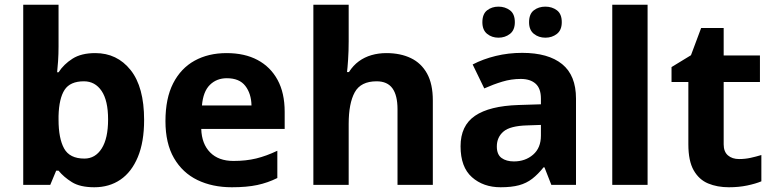

<svg xmlns="http://www.w3.org/2000/svg" viewBox="-20 -780 3264 810"><path d="M227 -583Q227 -552 225 -522Q223 -492 221 -475H227Q249 -509 286 -532.5Q323 -556 382 -556Q474 -556 531 -484.5Q588 -413 588 -274Q588 -181 561.5 -117.5Q535 -54 488 -22Q441 10 378 10Q318 10 283.5 -11.5Q249 -33 227 -60H217L192 0H78V-760H227ZM334 -437Q276 -437 252.5 -401Q229 -365 227 -291V-275Q227 -196 250.5 -153.5Q274 -111 336 -111Q382 -111 409 -153.5Q436 -196 436 -276Q436 -356 408.5 -396.5Q381 -437 334 -437Z M936 -556Q1012 -556 1066.5 -527Q1121 -498 1151 -443Q1181 -388 1181 -308V-236H829Q831 -173 866.5 -137Q902 -101 965 -101Q1018 -101 1061 -111.5Q1104 -122 1150 -144V-29Q1110 -9 1065.5 0.5Q1021 10 958 10Q876 10 813 -20.5Q750 -51 714 -113Q678 -175 678 -269Q678 -365 710.5 -428.5Q743 -492 801 -524Q859 -556 936 -556ZM937 -450Q894 -450 865.5 -422Q837 -394 832 -335H1041Q1040 -385 1015 -417.5Q990 -450 937 -450Z M1451 -605Q1451 -565 1448.5 -528Q1446 -491 1444 -476H1452Q1470 -504 1494 -521.5Q1518 -539 1547.5 -547.5Q1577 -556 1610 -556Q1669 -556 1713 -535Q1757 -514 1781.5 -470Q1806 -426 1806 -356V0H1657V-319Q1657 -378 1635.5 -407.5Q1614 -437 1569 -437Q1502 -437 1476.5 -390.5Q1451 -344 1451 -257V0H1302V-760H1451Z M2183 -557Q2293 -557 2351.5 -509.5Q2410 -462 2410 -364V0H2306L2277 -74H2273Q2250 -45 2225.5 -26Q2201 -7 2169.5 1.5Q2138 10 2092 10Q2019 10 1971 -32.5Q1923 -75 1923 -163Q1923 -250 1984 -291.5Q2045 -333 2167 -337L2262 -340V-364Q2262 -407 2239.5 -427Q2217 -447 2177 -447Q2137 -447 2099 -435.5Q2061 -424 2023 -407L1974 -508Q2018 -531 2071.5 -544Q2125 -557 2183 -557ZM2204 -251Q2132 -249 2104 -225Q2076 -201 2076 -162Q2076 -128 2096 -113.5Q2116 -99 2148 -99Q2196 -99 2229 -127.5Q2262 -156 2262 -208V-253ZM2015 -686Q2015 -721 2035 -736.5Q2055 -752 2082.9 -752Q2110.8 -752 2131.4 -736.6Q2152 -721.2 2152 -686.4Q2152 -653 2131.4 -637Q2110.8 -621 2082.9 -621Q2055 -621 2035 -637.2Q2015 -653.5 2015 -686ZM2212 -686Q2212 -721 2232.1 -736.5Q2252.3 -752 2280.6 -752Q2309 -752 2329.5 -736.6Q2350 -721.2 2350 -686.4Q2350 -653 2329.4 -637Q2308.9 -621 2281 -621Q2252.5 -621 2232.3 -637.2Q2212 -653.5 2212 -686Z M2712 0H2563V-760H2712Z M3098 -109Q3123 -109 3146 -114Q3169 -119 3192 -126V-15Q3168 -5 3132.5 2.5Q3097 10 3055 10Q3006 10 2967.5 -6Q2929 -22 2906.5 -61.5Q2884 -101 2884 -171V-434H2813V-497L2895 -547L2938 -662H3033V-546H3186V-434H3033V-171Q3033 -140 3051 -124.5Q3069 -109 3098 -109Z"/></svg>

Font: Noto Sans Thaana
Style: Regular
Weight: 400
Designer: Monotype Design Team
Foundry: Monotype Imaging Inc.
Version: Version 2.001